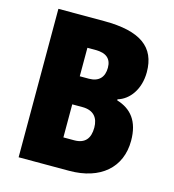

<svg xmlns="http://www.w3.org/2000/svg" viewBox="-107 -803 807 892"><g transform="rotate(15 296.5 -357.0)"><path d="M284 -714H64V0H307C457 0 549 -80 549 -209C549 -304 507 -353 438 -374V-379C493 -395 537 -453 537 -536C537 -656 459 -714 284 -714ZM285 -437H241V-574H281C332 -574 357 -552 357 -509C357 -464 333 -437 285 -437ZM241 -302H290C344 -302 368 -271 368 -224C368 -172 345 -143 293 -143H241Z"/></g></svg>

Font: Noto Sans Devanagari UI Condensed Black
Style: Regular
Weight: 900
Width: 3
Designer: Jelle Bosma - Monotype Design Team
Foundry: Monotype Imaging Inc.
Version: Version 2.004